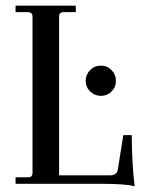

<svg xmlns="http://www.w3.org/2000/svg" viewBox="-20 -650 501 679"><path d="M456 9Q428 0 337 0H35V-23H79Q95 -23 95 -39V-591Q95 -607 79 -607H35V-630H248V-607H204Q189 -607 189 -591V-30H370Q394 -30 397 -52L416 -172H446Q446 -78 456 9ZM337 -418Q359 -418 374.5 -402Q390 -386 390 -364Q390 -342 374.5 -326.5Q359 -311 337 -311Q315 -311 299 -326.5Q283 -342 283 -364Q283 -386 298.5 -402Q314 -418 337 -418Z"/></svg>

Font: Arapey
Style: Regular
Weight: 400
Designer: Eduardo Rodriguez Tunni
Foundry: Eduardo Rodriguez Tunni
Version: Version 4.000